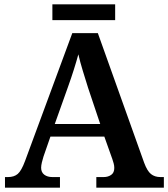

<svg xmlns="http://www.w3.org/2000/svg" viewBox="-20 -867 777 887"><path d="M3 0V-49H17Q45 -49 62 -63.5Q79 -78 96 -124L314 -714H432L646 -115Q660 -77 677.5 -63Q695 -49 721 -49H737V0H425V-49H459Q479 -49 493.5 -59Q508 -69 508 -91Q508 -102 505 -112.5Q502 -123 499 -132L462 -236H213L181 -144Q177 -132 173.5 -117Q170 -102 170 -92Q170 -71 184.5 -60Q199 -49 222 -49H257V0ZM233 -294H443L387 -461Q375 -499 362.5 -540Q350 -581 342 -616Q333 -583 321 -545Q309 -507 295 -468ZM222 -774V-847H512V-774Z"/></svg>

Font: Noto Nastaliq Urdu SemiBold
Style: Regular
Weight: 600
Version: Version 3.007